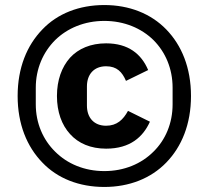

<svg xmlns="http://www.w3.org/2000/svg" viewBox="-20 -730 828 762"><path d="M394 12C294 12 208 -22 148 -85C87 -148 50 -237 50 -349C50 -461 87 -550 148 -613C208 -676 294 -710 394 -710C493 -710 579 -676 640 -613C701 -550 738 -461 738 -349C738 -237 701 -148 640 -85C579 -22 493 12 394 12ZM394 -51C473 -51 541 -80 589 -128C637 -175 665 -241 665 -316V-382C665 -457 637 -523 589 -571C541 -618 473 -647 394 -647C315 -647 247 -618 199 -571C151 -523 122 -457 122 -382V-316C122 -241 151 -175 199 -128C247 -80 315 -51 394 -51ZM401 -140C340 -140 291 -161 258 -198C225 -234 206 -286 206 -349C206 -412 225 -464 258 -501C291 -537 340 -558 401 -558C489 -558 541 -516 568 -452L480 -409C465 -444 444 -467 401 -467C353 -467 325 -435 325 -387V-311C325 -263 353 -231 401 -231C444 -231 469 -255 488 -290L575 -247C548 -187 497 -140 401 -140Z"/></svg>

Font: Plexus Sans SemiBold
Style: Regular
Weight: 600
Version: Version 2.001;PS 002.001;hotconv 1.0.70;makeotf.lib2.5.58329